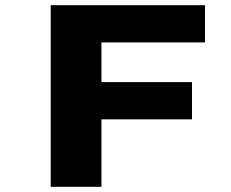

<svg xmlns="http://www.w3.org/2000/svg" viewBox="-20 -720 890 740"><path d="M770 -556.5H371V-403.5H720V-260H371V0H175.5V-700H770Z"/></svg>

Font: League Mono Wide ExtraBold
Style: Regular
Weight: 800
Width: 8
Designer: Tyler Finck
Foundry: The League of Moveable Type / Tyler Finck
Version: Version 2.210